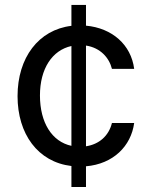

<svg xmlns="http://www.w3.org/2000/svg" viewBox="-20 -747 601 767"><path d="M265.3 0H323.5V-82.7C432.5 -92 503.6 -163.4 516 -255.7H427.2C414.4 -203.8 375.7 -170.5 323.5 -162.6V-565C381.4 -556.1 416.2 -516 427.2 -471.9H516C503.6 -568.5 427.9 -634.9 323.5 -644.5V-727.3H265.3V-643.8C134.2 -628.2 50.1 -516.7 50.1 -362.9C50.1 -212 131 -99.8 265.3 -83.8ZM139.6 -365.8C139.6 -472.7 188.6 -546.5 265.3 -563.2V-164.4C187.9 -181.1 139.6 -256.4 139.6 -365.8Z"/></svg>

Font: Margiela Sans Text
Style: Regular
Weight: 400
Designer: Stefan Endress, Andreas Faust
Version: Version 1.100;FEAKit 1.0